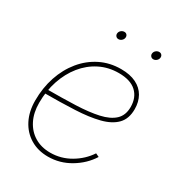

<svg xmlns="http://www.w3.org/2000/svg" viewBox="-171 -821 873 941"><g transform="rotate(30 265.5 -350.5)"><path d="M238.8 7.8Q182.1 7.8 138.9 -18.3Q95.7 -44.4 71.8 -91.1Q47.9 -137.7 47.9 -199.7Q47.9 -271.5 68.8 -334Q89.8 -396.5 128.4 -443.6Q167 -490.7 220 -517.1Q272.9 -543.5 336.4 -543.5Q387.2 -543.5 421.9 -526.4Q456.5 -509.3 474.1 -478.3Q491.7 -447.3 491.7 -406.2Q491.7 -351.6 461.4 -320.6Q431.2 -289.6 374.8 -275.1Q318.4 -260.7 240 -257.1Q161.6 -253.4 65.9 -253.4V-275.9Q157.2 -275.9 231.4 -278.8Q305.7 -281.7 358.9 -293.5Q412.1 -305.2 440.7 -331.8Q469.2 -358.4 469.2 -405.3Q469.2 -459 435.8 -490Q402.3 -521 336.4 -521Q277.8 -521 229 -496.3Q180.2 -471.7 144.8 -427.7Q109.4 -383.8 89.8 -325.4Q70.3 -267.1 70.3 -199.7Q70.3 -143.6 91.3 -102.1Q112.3 -60.5 150.1 -37.6Q188 -14.6 238.8 -14.6Q299.3 -14.6 351.8 -45.4Q404.3 -76.2 436 -124.5L455.6 -115.2Q421.9 -61.5 363.8 -26.9Q305.7 7.8 238.8 7.8ZM447.8 -663.6Q438.5 -663.6 432.9 -670.4Q427.2 -677.2 428.7 -686.5Q430.2 -696.3 438.2 -702.9Q446.3 -709.5 456.1 -709.5Q465.3 -709.5 470.7 -702.9Q476.1 -696.3 474.6 -686.5Q473.1 -677.2 465.3 -670.4Q457.5 -663.6 447.8 -663.6ZM250.5 -663.6Q241.2 -663.6 235.6 -670.4Q230 -677.2 231.4 -686.5Q232.9 -696.3 241 -702.9Q249 -709.5 258.8 -709.5Q268.1 -709.5 273.4 -702.9Q278.8 -696.3 277.3 -686.5Q275.9 -677.2 268.1 -670.4Q260.3 -663.6 250.5 -663.6Z"/></g></svg>

Font: Inter 20pt Thin
Style: Italic
Weight: 250
Italic angle: -9.3988°
Version: Version 4.001;git-66647c0bb